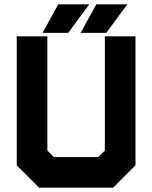

<svg xmlns="http://www.w3.org/2000/svg" viewBox="-20 -868 704 888"><path d="M160.5 0 57.5 -103V-700H199V-172L229.5 -141.5H434.5L465 -172V-700H606.5V-103L503.5 0ZM195 -71H469L536 -135.5V-629.5V-135.5L469 -71H195L128 -136.5V-629.5V-136.5ZM353 -716 425.5 -848H569L471.5 -716ZM254 -747H253.5L295.5 -812.5H296ZM177 -716 249.5 -848H393L295.5 -716ZM430 -747H429.5L471.5 -812.5H472Z"/></svg>

Font: Tourney Thin Black
Style: Regular
Weight: 900
Version: Version 1.015